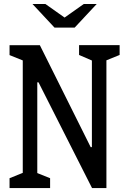

<svg xmlns="http://www.w3.org/2000/svg" viewBox="-20 -961 660 981"><path d="M28.8 -50.5 116.3 -85.8 96.3 -47.2V-682.8L116.3 -644.2L28.8 -679.5V-730H183.7L443.3 -209.3H449.5V-686.3L466 -644.7L384 -680.2V-730.5H591.2V-680.2L503.7 -644.7L523.7 -683.5V0H450.3L176.7 -540.5H170.5V-44.3L148 -85.8L236 -50.5V0H28.8ZM258.5 -820H361.5L474.2 -940.7H408.2L310 -871.3L211.8 -940.7H145.8Z"/></svg>

Font: Monaspace Xenon Var ExtraLight
Style: Regular
Weight: 200
Designer: Riley Cran and the Lettermatic Team
Version: Version 1.200 (Monaspace Xenon Var)